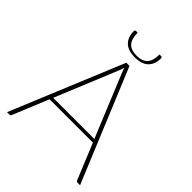

<svg xmlns="http://www.w3.org/2000/svg" viewBox="-244 -1004 1131 1131"><g transform="rotate(45 322.0 -438.0)"><path d="M493.5 -252 332.5 -643.5Q327 -657 322 -673.5Q317.5 -657 311.5 -643.5L150.5 -252ZM626.5 0H605Q597.5 0 594 -8.5L502.5 -231H141.5L50 -8.5Q47.5 0 38.5 0H18L309 -703H335.5ZM322 -775Q369 -775 391 -799.2Q413 -823.5 413 -875.5H427Q430.5 -875.5 433 -872.8Q435.5 -870 435.5 -864.5Q435.5 -817 408 -788.8Q380.5 -760.5 322 -760.5Q263.5 -760.5 236 -788.8Q208.5 -817 208.5 -864.5Q208.5 -870 211 -872.8Q213.5 -875.5 217 -875.5H231Q231 -823.5 253 -799.2Q275 -775 322 -775Z"/></g></svg>

Font: Lato 2
Style: Regular
Weight: 200
Designer: Lukasz Dziedzic with Adam Twardoch and Botio Nikoltchev
Foundry: tyPoland Lukasz Dziedzic
Version: Version 2.015; 2015-08-06; http://www.latofonts.com/